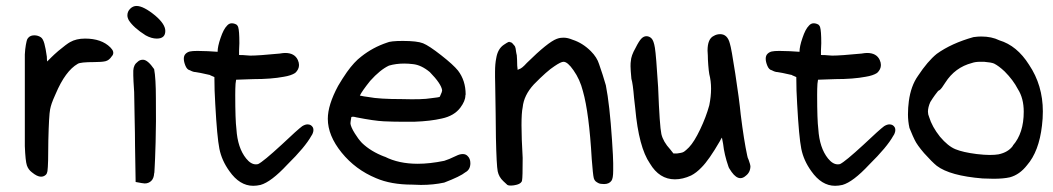

<svg xmlns="http://www.w3.org/2000/svg" viewBox="-20 -593 3499 638"><path d="M116.2 -468.8Q123 -463.9 127.4 -448.2Q131.8 -432.6 135.7 -404.3V-403.3Q135.7 -395.5 136.7 -388.7Q143.6 -395.5 151.4 -403.3Q158.2 -410.2 173.8 -423.8Q202.1 -447.3 212.9 -453.1Q233.4 -464.8 262.7 -464.8Q317.4 -464.8 346.7 -435.5L351.6 -429.7Q356.4 -423.8 356.4 -417.5Q356.4 -411.1 351.6 -406.2Q342.8 -392.6 330.6 -389.6Q318.4 -386.7 293 -386.7Q247.1 -386.7 238.3 -380.9Q197.3 -357.4 165 -281.2Q155.3 -259.8 151.9 -249.5Q148.4 -239.3 146.5 -229.5Q142.6 -210 140.6 -126Q140.6 -44.9 137.7 -24.4Q137.7 -23.4 136.7 -20.5Q135.7 -15.6 132.8 -12.7Q126 -5.9 116.2 -5.9Q103.5 -5.9 85.9 -20.5Q74.2 -29.3 69.3 -43.5Q64.5 -57.6 62.5 -107.4V-412.1Q63.5 -430.7 65.9 -443.8Q68.4 -457 69.8 -460.9Q71.3 -464.8 75.2 -468.8Q82 -475.6 94.2 -475.6Q106.4 -475.6 116.2 -468.8Z M403.3 -542Q403.3 -554.7 412.6 -564Q421.9 -573.2 433.6 -573.2Q457 -573.2 496.1 -541Q529.3 -512.7 529.3 -490.2Q529.3 -464.8 501 -464.8Q483.4 -464.8 463.9 -475.6Q423.8 -501 408.2 -525.4Q403.3 -534.2 403.3 -542ZM425.8 -287.1Q422.9 -330.1 422.9 -342.3Q422.9 -354.5 422.9 -358.4Q423.8 -377.9 437.5 -387.7Q444.3 -394.5 455.1 -394.5Q470.7 -394.5 492.2 -363.3Q498 -333 498 -265.6Q499 -187.5 497.1 -120.6Q495.1 -53.7 494.1 -41Q493.2 -28.3 493.2 -23.9Q493.2 -19.5 492.2 -16.6Q491.2 0 482.4 8.3Q473.6 16.6 460.9 16.6Q456.1 16.6 430.7 11.7L428.7 -109.4Q428.7 -143.6 427.2 -208Q425.8 -272.5 425.8 -287.1Z M766.6 -510.7Q770.5 -506.8 771.5 -502.9Q775.4 -490.2 775.4 -450.2V-449.2Q774.4 -431.6 774.4 -424.8Q774.4 -418 774.4 -416Q774.4 -413.1 774.4 -410.2Q789.1 -410.2 797.4 -409.2Q805.7 -408.2 811.5 -408.2Q838.9 -408.2 909.2 -415Q920.9 -417 927.7 -417Q959 -417 969.7 -393.6Q973.6 -384.8 973.6 -377Q973.6 -362.3 960.9 -350.6Q947.3 -341.8 922.9 -337.9Q881.8 -330.1 822.3 -330.1L764.6 -328.1L762.7 -314.5Q761.7 -298.8 761.7 -277.3Q761.7 -194.3 765.6 -164.1Q769.5 -101.6 797.9 -66.4Q813.5 -46.9 830.1 -46.9Q835 -46.9 837.9 -47.9Q854.5 -55.7 916 -112.3Q969.7 -163.1 984.4 -173.8Q994.1 -179.7 1002 -179.7Q1013.7 -179.7 1019.5 -169.9Q1021.5 -166 1021.5 -161.1Q1021.5 -156.2 1019.5 -150.9Q1017.6 -145.5 1014.6 -141.6Q994.1 -104.5 934.6 -45.9Q880.9 11.7 845.7 21.5Q833 24.4 821.3 24.4Q776.4 24.4 742.2 -24.4Q716.8 -59.6 709 -98.6Q701.2 -137.7 695.3 -247.1Q692.4 -292 692.4 -336.9Q688.5 -338.9 683.6 -340.8Q679.7 -341.8 677.7 -343.8Q639.6 -352.5 629.9 -353.5Q622.1 -353.5 611.3 -359.4Q601.6 -361.3 596.2 -374.5Q590.8 -387.7 590.8 -397.9Q590.8 -408.2 596.7 -414.1Q602.5 -419.9 610.8 -421.9Q619.1 -423.8 636.2 -423.8Q653.3 -423.8 670.9 -422.9L703.1 -420.9Q703.1 -438.5 712.9 -466.8Q722.7 -496.1 734.4 -507.8Q741.2 -515.6 750 -515.6Q758.8 -515.6 766.6 -510.7Z M1069.3 -198.2Q1069.3 -244.1 1103.5 -307.6Q1117.2 -331.1 1132.8 -353.5Q1157.2 -387.7 1180.7 -405.3Q1218.8 -435.5 1265.6 -451.2Q1277.3 -457 1318.4 -457Q1366.2 -457 1385.7 -449.2Q1405.3 -441.4 1446.3 -409.2Q1486.3 -377.9 1502 -358.4Q1527.3 -325.2 1527.3 -279.3Q1527.3 -277.3 1526.4 -275.4Q1526.4 -257.8 1509.8 -235.4Q1489.3 -208 1448.2 -199.2Q1410.2 -190.4 1357.4 -188.5Q1337.9 -188.5 1312.5 -188.5Q1287.1 -188.5 1255.4 -189.9Q1223.6 -191.4 1164.1 -203.1Q1157.2 -205.1 1153.3 -205.1Q1149.4 -205.1 1147.5 -204.1Q1144.5 -187.5 1144.5 -183.1Q1144.5 -178.7 1148.4 -169.4Q1152.3 -160.2 1159.2 -149.4Q1169.9 -131.8 1182.6 -118.2Q1211.9 -89.8 1257.8 -72.3H1258.8Q1304.7 -48.8 1368.2 -48.8Q1408.2 -48.8 1456.1 -58.6Q1469.7 -62.5 1496.1 -75.2Q1507.8 -81.1 1517.6 -81.1Q1527.3 -81.1 1533.2 -75.2Q1543 -66.4 1543 -50.8Q1543 -29.3 1526.4 -20.5Q1509.8 -6.8 1456.1 13.7Q1419.9 21.5 1378.9 21.5Q1364.3 21.5 1349.6 20.5Q1279.3 20.5 1229.5 -1Q1161.1 -29.3 1115.2 -85.9Q1069.3 -142.6 1069.3 -198.2ZM1323.2 -381.8Q1295.9 -381.8 1272.5 -375Q1243.2 -361.3 1210 -324.2Q1182.6 -290 1175.8 -275.4Q1188.5 -272.5 1205.1 -270.5Q1239.3 -263.7 1316.4 -263.7Q1383.8 -261.7 1412.1 -266.6Q1439.5 -269.5 1441.4 -271.5Q1442.4 -273.4 1444.3 -278.3Q1449.2 -288.1 1449.2 -293Q1446.3 -314.5 1408.2 -353.5Q1379.9 -377 1352.5 -379.9Q1336.9 -381.8 1323.2 -381.8Z M1830.1 -463.9Q1837.9 -466.8 1843.8 -467.3Q1849.6 -467.8 1853.5 -467.8Q1866.2 -467.8 1882.8 -460.9Q1916 -450.2 1943.4 -422.9Q1963.9 -402.3 1970.7 -379.9Q1983.4 -343.8 1993.2 -309.6Q2005.9 -245.1 2013.7 -127Q2017.6 -68.4 2017.6 -50.3Q2017.6 -32.2 2017.6 -26.4Q2017.6 0 2011.7 7.8Q2003.9 18.6 1987.3 18.6Q1974.6 18.6 1968.8 15.6Q1962.9 12.7 1959 9.3Q1955.1 5.9 1953.1 -1Q1950.2 -12.7 1946.3 -64.5Q1937.5 -217.8 1917 -290Q1907.2 -329.1 1885.7 -359.4Q1866.2 -387.7 1852.5 -387.7Q1843.8 -387.7 1822.3 -373Q1797.9 -357.4 1753.9 -312.5Q1720.7 -276.4 1716.8 -236.3Q1712.9 -218.8 1712.9 -176.8Q1712.9 -134.8 1716.8 -68.4V-67.4Q1716.8 -2.9 1714.8 5.9Q1714.8 7.8 1713.9 9.8L1710.9 13.7Q1706.1 18.6 1696.3 21Q1686.5 23.4 1681.6 23.4Q1676.8 23.4 1673.3 23.4Q1669.9 23.4 1666 21.5Q1660.2 16.6 1652.3 8.8Q1637.7 -4.9 1633.8 -23.9Q1629.9 -43 1627.9 -135.7Q1627.9 -170.9 1627 -216.8Q1626 -294.9 1625.5 -311.5Q1625 -328.1 1625 -336.9Q1625 -345.7 1625 -354.5Q1625 -380.9 1628.9 -399.4Q1633.8 -430.7 1654.3 -444.3Q1666 -452.1 1668.9 -453.1Q1671.9 -454.1 1672.4 -454.1Q1672.9 -454.1 1673.8 -453.1Q1678.7 -453.1 1682.1 -449.7Q1685.5 -446.3 1688.5 -442.4Q1692.4 -438.5 1693.4 -431.6Q1694.3 -424.8 1694.8 -421.9Q1695.3 -418.9 1695.8 -416Q1696.3 -413.1 1697.3 -409.2Q1697.3 -402.3 1698.2 -393.6Q1698.2 -372.1 1700.2 -360.4Q1700.2 -361.3 1703.1 -362.3L1705.1 -363.3Q1713.9 -365.2 1730.5 -383.8Q1800.8 -453.1 1830.1 -463.9Z M2473.6 -41Q2473.6 -20.5 2458 -8.8Q2449.2 -1 2440.4 -1Q2425.8 -1 2411.1 -21.5Q2401.4 -35.2 2400.4 -40Q2386.7 -79.1 2382.8 -115.2Q2379.9 -128.9 2378.9 -135.7Q2377 -133.8 2372.1 -124Q2335.9 -61.5 2311.5 -37.1Q2293.9 -18.6 2276.4 -9.8Q2249 2.9 2222.7 2.9Q2170.9 2.9 2139.6 -49.8Q2102.5 -103.5 2090.8 -233.4Q2089.8 -239.3 2086.9 -267.6Q2083 -315.4 2078.1 -331.1Q2075.2 -361.3 2075.2 -373Q2075.2 -384.8 2076.2 -389.6Q2077.1 -408.2 2091.8 -433.6Q2103.5 -457 2111.3 -464.8Q2119.1 -472.7 2127.9 -472.7Q2137.7 -472.7 2145 -465.3Q2152.3 -458 2156.2 -434.1Q2160.2 -410.2 2167 -301.8V-300.8Q2171.9 -173.8 2177.7 -147.5Q2183.6 -122.1 2207 -96.7L2217.8 -83H2229.5Q2244.1 -85 2247.6 -86.4Q2251 -87.9 2252.9 -88.9Q2258.8 -92.8 2269.5 -103.5Q2287.1 -122.1 2306.6 -163.1Q2326.2 -204.1 2336.9 -243.2Q2342.8 -272.5 2342.8 -298.3Q2342.8 -324.2 2336.9 -346.7Q2335 -357.4 2333.5 -377Q2332 -396.5 2332 -409.2Q2331.1 -417 2331.1 -424.8Q2331.1 -463.9 2351.6 -473.6Q2361.3 -479.5 2373 -479.5Q2397.5 -479.5 2405.3 -448.2Q2410.2 -433.6 2423.3 -348.1Q2436.5 -262.7 2441.4 -211.9Q2452.1 -126 2462.9 -76.2Q2463.9 -69.3 2467.8 -61.5Q2473.6 -44.9 2473.6 -41Z M2700.2 -510.7Q2704.1 -506.8 2705.1 -502.9Q2709 -490.2 2709 -450.2V-449.2Q2708 -431.6 2708 -424.8Q2708 -418 2708 -416Q2708 -413.1 2708 -410.2Q2722.7 -410.2 2731 -409.2Q2739.3 -408.2 2745.1 -408.2Q2772.5 -408.2 2842.8 -415Q2854.5 -417 2861.3 -417Q2892.6 -417 2903.3 -393.6Q2907.2 -384.8 2907.2 -377Q2907.2 -362.3 2894.5 -350.6Q2880.9 -341.8 2856.4 -337.9Q2815.4 -330.1 2755.9 -330.1L2698.2 -328.1L2696.3 -314.5Q2695.3 -298.8 2695.3 -277.3Q2695.3 -194.3 2699.2 -164.1Q2703.1 -101.6 2731.4 -66.4Q2747.1 -46.9 2763.7 -46.9Q2768.6 -46.9 2771.5 -47.9Q2788.1 -55.7 2849.6 -112.3Q2903.3 -163.1 2918 -173.8Q2927.7 -179.7 2935.5 -179.7Q2947.3 -179.7 2953.1 -169.9Q2955.1 -166 2955.1 -161.1Q2955.1 -156.2 2953.1 -150.9Q2951.2 -145.5 2948.2 -141.6Q2927.7 -104.5 2868.2 -45.9Q2814.5 11.7 2779.3 21.5Q2766.6 24.4 2754.9 24.4Q2710 24.4 2675.8 -24.4Q2650.4 -59.6 2642.6 -98.6Q2634.8 -137.7 2628.9 -247.1Q2626 -292 2626 -336.9Q2622.1 -338.9 2617.2 -340.8Q2613.3 -341.8 2611.3 -343.8Q2573.2 -352.5 2563.5 -353.5Q2555.7 -353.5 2544.9 -359.4Q2535.2 -361.3 2529.8 -374.5Q2524.4 -387.7 2524.4 -397.9Q2524.4 -408.2 2530.3 -414.1Q2536.1 -419.9 2544.4 -421.9Q2552.7 -423.8 2569.8 -423.8Q2586.9 -423.8 2604.5 -422.9L2636.7 -420.9Q2636.7 -438.5 2646.5 -466.8Q2656.2 -496.1 2668 -507.8Q2674.8 -515.6 2683.6 -515.6Q2692.4 -515.6 2700.2 -510.7Z M3214.8 -469.7Q3229.5 -471.7 3240.2 -471.7Q3275.4 -471.7 3300.8 -459Q3359.4 -441.4 3399.4 -377.9Q3445.3 -309.6 3445.3 -222.7Q3445.3 -199.2 3442.4 -175.8Q3432.6 -89.8 3392.6 -43.9Q3368.2 -12.7 3335.9 -3.9Q3314.5 1 3281.2 1Q3264.6 1 3245.1 0Q3136.7 -8.8 3092.8 -42Q3077.1 -54.7 3050.8 -84Q3027.3 -111.3 3019.5 -127.9Q3015.6 -134.8 3002 -168Q2997.1 -190.4 2997.1 -212.9Q2997.1 -235.4 3000 -256.8Q3006.8 -307.6 3030.3 -340.8Q3062.5 -389.6 3092.8 -414.1Q3141.6 -449.2 3214.8 -469.7ZM3237.3 -387.7Q3220.7 -387.7 3210 -383.8Q3153.3 -369.1 3121.1 -318.4Q3108.4 -297.9 3102.5 -293.9Q3098.6 -292 3096.7 -290Q3094.7 -288.1 3086.9 -277.3Q3079.1 -266.6 3071.3 -253.9Q3063.5 -236.3 3063.5 -221.7Q3063.5 -212.9 3067.4 -204.1Q3077.1 -171.9 3103.5 -138.7Q3129.9 -107.4 3154.8 -97.2Q3179.7 -86.9 3225.6 -81.1Q3251 -78.1 3268.6 -78.1Q3286.1 -78.1 3297.9 -80.1Q3330.1 -86.9 3345.7 -108.4V-109.4Q3381.8 -150.4 3381.8 -221.7Q3381.8 -266.6 3362.3 -296.9Q3346.7 -327.1 3318.4 -355.5Q3298.8 -374 3283.2 -381.8Q3274.4 -385.7 3250 -387.7Q3243.2 -387.7 3237.3 -387.7Z"/></svg>

Font: JasonHandwriting2
Style: SemiBold
Weight: 600
Version: Version 1.04.7